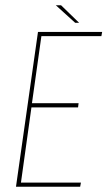

<svg xmlns="http://www.w3.org/2000/svg" viewBox="-20 -713 410 733"><path d="M41 0 125 -591H370L367 -575H138L102 -319H280L278 -303H100L60 -16H289L286 0ZM267 -626 193 -693H213L282 -626Z"/></svg>

Font: Alumni Sans Pinstripe
Style: Italic
Weight: 400
Italic angle: -8°
Designer: Robert E. Leuschke
Foundry: Robert E. Leuschke
Version: Version 1.010; ttfautohint (v1.8.4.7-5d5b)